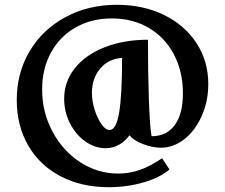

<svg xmlns="http://www.w3.org/2000/svg" viewBox="-20 -781 940 802"><path d="M50 -363Q50 -477 104 -567.5Q158 -658 253.5 -709.5Q349 -761 468 -761Q578 -761 665 -718.5Q752 -676 801 -600.5Q850 -525 850 -430Q850 -359 823 -297.5Q796 -236 750.5 -200Q705 -164 652 -164Q616 -164 576.5 -179.5Q537 -195 521 -216Q502 -190 476.5 -176Q451 -162 421 -162Q376 -162 336 -190.5Q296 -219 272 -266.5Q248 -314 248 -368Q248 -440 292.5 -496Q337 -552 417 -583.5Q497 -615 598 -615Q598 -473 602 -361.5Q606 -250 613 -212Q676 -212 710 -258.5Q744 -305 744 -391Q744 -482 706.5 -553.5Q669 -625 601.5 -664.5Q534 -704 447 -704Q362 -704 296 -666.5Q230 -629 193 -561.5Q156 -494 156 -407Q156 -313 199 -232Q242 -151 315 -103.5Q388 -56 474 -56Q520 -56 563.5 -71Q607 -86 657 -120L688 -73Q648 -39 579 -19Q510 1 434 1Q321 1 233.5 -44.5Q146 -90 98 -173Q50 -256 50 -363ZM490 -539Q434 -536 399 -495Q364 -454 364 -393Q364 -358 375.5 -322Q387 -286 404 -262Q421 -238 438 -238Q465 -238 477.5 -310Q490 -382 490 -539Z"/></svg>

Font: Otomanopee One
Style: Regular
Weight: 400
Designer: Das Ende der Wildnis
Foundry: Gutenberg Labo
Version: Version 3.005